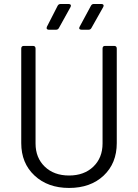

<svg xmlns="http://www.w3.org/2000/svg" viewBox="-20 -929 688 957"><path d="M324.2 7.8Q218.3 7.8 152.1 -54Q85.9 -115.7 85.9 -215.8V-687Q85.9 -700.2 99.1 -700.2H144Q157.2 -700.2 157.2 -687V-213.9Q157.2 -142.6 203.1 -98.4Q249 -54.2 324.2 -54.2Q399.4 -54.2 445.3 -98.4Q491.2 -142.6 491.2 -213.9V-687Q491.2 -700.2 503.9 -700.2H548.8Q562 -700.2 562 -687V-215.8Q562 -115.2 496.6 -53.7Q431.2 7.8 324.2 7.8ZM258.8 -780.8H223.1Q216.3 -780.8 213.6 -784.9Q210.9 -789.1 213.9 -795.9L267.1 -899.9Q271.5 -909.2 283.2 -909.2H321.8Q330.1 -909.2 332.5 -904.3Q335 -899.4 331.1 -893.1L273.9 -790Q269.5 -780.8 258.8 -780.8ZM420.9 -780.8H387.2Q378.9 -780.8 376 -784.9Q373 -789.1 377 -795.9L433.1 -899.9Q437.5 -909.2 448.2 -909.2H484.9Q493.2 -909.2 495.6 -904.3Q498 -899.4 494.1 -893.1L436 -790Q431.6 -780.8 420.9 -780.8Z"/></svg>

Font: Barlow
Style: Regular
Weight: 400
Designer: Jeremy Tribby
Foundry: Jeremy Tribby
Version: Version 1.101